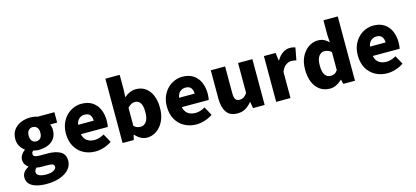

<svg xmlns="http://www.w3.org/2000/svg" viewBox="-76 -1432 4991 2304"><g transform="rotate(-15 2419.0 -280.0)"><path d="M276 239Q211 239 156.5 224.5Q102 210 70 178.5Q38 147 38 96Q38 25 118 -16V-21Q96 -36 81 -59.5Q66 -83 66 -119Q66 -149 84 -177.5Q102 -206 130 -225V-229Q99 -250 75.5 -288.5Q52 -327 52 -377Q52 -446 86 -492Q120 -538 174.5 -560.5Q229 -583 290 -583Q340 -583 380 -569H589V-440H502Q508 -428 512.5 -409.5Q517 -391 517 -371Q517 -305 486.5 -262.5Q456 -220 404.5 -200Q353 -180 290 -180Q276 -180 259 -182.5Q242 -185 223 -190Q214 -181 209.5 -173Q205 -165 205 -150Q205 -131 224 -121.5Q243 -112 289 -112H379Q484 -112 541.5 -77.5Q599 -43 599 34Q599 94 559.5 140Q520 186 447.5 212.5Q375 239 276 239ZM290 -287Q322 -287 342.5 -309.5Q363 -332 363 -377Q363 -420 342.5 -442Q322 -464 290 -464Q259 -464 238.5 -442Q218 -420 218 -377Q218 -332 238.5 -309.5Q259 -287 290 -287ZM304 128Q359 128 393.5 110Q428 92 428 65Q428 39 406.5 31.5Q385 24 345 24H291Q260 24 242 22.5Q224 21 210 17Q184 40 184 68Q184 98 217 113Q250 128 304 128Z M946 14Q864 14 798.5 -21.5Q733 -57 694.5 -124Q656 -191 656 -285Q656 -354 678.5 -409Q701 -464 739.5 -503Q778 -542 826.5 -562.5Q875 -583 926 -583Q1008 -583 1062 -547Q1116 -511 1143 -449Q1170 -387 1170 -309Q1170 -285 1167.5 -264Q1165 -243 1162 -232H828Q840 -174 878 -148Q916 -122 970 -122Q1029 -122 1090 -158L1149 -51Q1105 -20 1050.5 -3Q996 14 946 14ZM825 -349H1019Q1019 -391 998.5 -419Q978 -447 929 -447Q892 -447 863 -423Q834 -399 825 -349Z M1588 14Q1509 14 1442 -61H1437L1423 0H1284V-799H1462V-607L1457 -522Q1489 -551 1527 -567Q1565 -583 1604 -583Q1672 -583 1722 -547.5Q1772 -512 1799.5 -447Q1827 -382 1827 -295Q1827 -197 1792.5 -127.5Q1758 -58 1703.5 -22Q1649 14 1588 14ZM1546 -132Q1587 -132 1615.5 -169Q1644 -206 1644 -291Q1644 -438 1552 -438Q1506 -438 1462 -390V-165Q1482 -146 1504 -139Q1526 -132 1546 -132Z M2200 14Q2118 14 2052.5 -21.5Q1987 -57 1948.5 -124Q1910 -191 1910 -285Q1910 -354 1932.5 -409Q1955 -464 1993.5 -503Q2032 -542 2080.5 -562.5Q2129 -583 2180 -583Q2262 -583 2316 -547Q2370 -511 2397 -449Q2424 -387 2424 -309Q2424 -285 2421.5 -264Q2419 -243 2416 -232H2082Q2094 -174 2132 -148Q2170 -122 2224 -122Q2283 -122 2344 -158L2403 -51Q2359 -20 2304.5 -3Q2250 14 2200 14ZM2079 -349H2273Q2273 -391 2252.5 -419Q2232 -447 2183 -447Q2146 -447 2117 -423Q2088 -399 2079 -349Z M2710 14Q2616 14 2574 -48.5Q2532 -111 2532 -217V-569H2710V-239Q2710 -181 2726 -159.5Q2742 -138 2776 -138Q2806 -138 2827.5 -151.5Q2849 -165 2871 -196V-569H3049V0H2904L2891 -78H2887Q2852 -36 2810 -11Q2768 14 2710 14Z M3192 0V-569H3337L3350 -470H3353Q3385 -527 3428.5 -555Q3472 -583 3515 -583Q3541 -583 3556.5 -579.5Q3572 -576 3584 -571L3555 -418Q3539 -422 3525 -424.5Q3511 -427 3492 -427Q3461 -427 3426.5 -404Q3392 -381 3370 -325V0Z M3860 14Q3789 14 3736.5 -22Q3684 -58 3655.5 -125Q3627 -192 3627 -285Q3627 -378 3661 -444.5Q3695 -511 3749 -547Q3803 -583 3862 -583Q3909 -583 3940 -567Q3971 -551 3999 -524L3993 -609V-799H4171V0H4026L4013 -55H4009Q3979 -25 3940 -5.5Q3901 14 3860 14ZM3907 -132Q3933 -132 3953.5 -142Q3974 -152 3993 -180V-404Q3973 -423 3950 -430.5Q3927 -438 3904 -438Q3867 -438 3838.5 -402Q3810 -366 3810 -287Q3810 -205 3835.5 -168.5Q3861 -132 3907 -132Z M4572 14Q4490 14 4424.5 -21.5Q4359 -57 4320.5 -124Q4282 -191 4282 -285Q4282 -354 4304.5 -409Q4327 -464 4365.5 -503Q4404 -542 4452.5 -562.5Q4501 -583 4552 -583Q4634 -583 4688 -547Q4742 -511 4769 -449Q4796 -387 4796 -309Q4796 -285 4793.5 -264Q4791 -243 4788 -232H4454Q4466 -174 4504 -148Q4542 -122 4596 -122Q4655 -122 4716 -158L4775 -51Q4731 -20 4676.5 -3Q4622 14 4572 14ZM4451 -349H4645Q4645 -391 4624.5 -419Q4604 -447 4555 -447Q4518 -447 4489 -423Q4460 -399 4451 -349Z"/></g></svg>

Font: Source Han Sans SC Heavy
Style: Regular
Weight: 900
Designer: Ryoko NISHIZUKA Ë•øÂ°öÊ∂ºÂ≠ê (kana, bopomofo & ideographs); Paul D. Hunt (Latin, Greek & Cyrillic); Sandoll Communicatio
Foundry: Adobe
Version: Version 2.004;hotconv 1.0.118;makeotfexe 2.5.65603